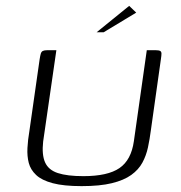

<svg xmlns="http://www.w3.org/2000/svg" viewBox="-20 -631 617 654"><path d="M494 -188Q490 -157 484 -129Q478 -101 465 -77Q452 -53 427 -35Q402 -17 361 -7Q320 3 258 3Q197 3 159.5 -7Q122 -17 103 -35Q84 -53 78 -76Q72 -99 73.5 -127Q75 -155 80 -184L115 -429Q117 -442 119 -448.5Q121 -455 126 -457.5Q131 -460 141 -460H172L127 -149Q122 -104 133.5 -78Q145 -52 177 -41.5Q209 -31 264 -31Q347 -31 387 -58.5Q427 -86 436 -150L480 -460H510Q521 -460 525.5 -457.5Q530 -455 530 -448.5Q530 -442 528 -429ZM309 -521 420 -611 444 -588 333 -521Z"/></svg>

Font: Genos Thin Light
Style: Italic
Weight: 300
Italic angle: -8°
Version: Version 1.010